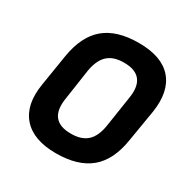

<svg xmlns="http://www.w3.org/2000/svg" viewBox="-155 -801 925 948"><g transform="rotate(30 307.0 -327.5)"><path d="M287 11Q158 11 98.5 -57Q39 -125 59 -248L88 -428Q108 -550 177 -608Q246 -666 371 -666Q502 -666 560.5 -598.5Q619 -531 600 -407L570 -227Q551 -105 481.5 -47Q412 11 287 11ZM301 -110Q361 -109 394.5 -139Q428 -169 438 -235L464 -405Q476 -475 449 -510Q422 -545 358 -545Q298 -546 264.5 -516Q231 -486 220 -420L195 -250Q183 -180 210 -145Q237 -110 301 -110Z"/></g></svg>

Font: Sofia Sans Semi Condensed ExtraBold
Style: Italic
Weight: 800
Italic angle: -9°
Version: Version 4.100